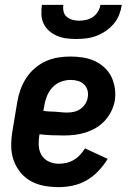

<svg xmlns="http://www.w3.org/2000/svg" viewBox="-20 -760 540 788"><path d="M221 8Q190 8 160.5 2.5Q131 -3 106 -17Q81 -31 63 -53.5Q45 -76 35.5 -103.5Q26 -131 26 -161.5Q26 -192 31 -222L51 -342Q55 -367 64 -392Q73 -417 87.5 -439.5Q102 -462 123 -480Q144 -498 168.5 -509Q193 -520 218.5 -524Q244 -528 269 -528Q295 -528 320.5 -524Q346 -520 368 -510Q390 -500 408.5 -483Q427 -466 437.5 -444Q448 -422 451.5 -397Q455 -372 451 -346Q447 -324 436.5 -303Q426 -282 410 -264.5Q394 -247 373.5 -235Q353 -223 330.5 -216Q308 -209 286 -206.5Q264 -204 242 -204Q216 -204 191.5 -205Q167 -206 142 -209V-207Q138 -185 139 -163Q140 -141 150.5 -123.5Q161 -106 180 -97Q199 -88 221 -88Q237 -88 252.5 -91.5Q268 -95 282.5 -103.5Q297 -112 308.5 -124.5Q320 -137 329 -151L422 -108Q406 -82 384.5 -59Q363 -36 336.5 -20.5Q310 -5 280 1.5Q250 8 221 8ZM255 -298Q269 -298 283 -301Q297 -304 309.5 -312.5Q322 -321 330 -333.5Q338 -346 340 -360Q343 -375 339 -389.5Q335 -404 324.5 -414Q314 -424 299.5 -428Q285 -432 270 -432Q250 -432 230 -424.5Q210 -417 195.5 -401.5Q181 -386 173 -366.5Q165 -347 162 -327L158 -305Q170 -303 182.5 -302.5Q195 -302 207 -301.5Q219 -301 231 -299.5Q243 -298 255 -298ZM293 -600Q273 -600 253 -602.5Q233 -605 215 -612.5Q197 -620 182.5 -632.5Q168 -645 159.5 -662Q151 -679 150 -699.5Q149 -720 152 -740H240Q238 -726 241 -712.5Q244 -699 254.5 -690.5Q265 -682 278 -678.5Q291 -675 305 -675Q319 -675 334 -678.5Q349 -682 361.5 -690.5Q374 -699 382 -712.5Q390 -726 392 -740H480Q477 -720 469 -699.5Q461 -679 446.5 -662Q432 -645 413.5 -632.5Q395 -620 375 -612.5Q355 -605 334 -602.5Q313 -600 293 -600Z"/></svg>

Font: Iosevka Curly
Style: Bold Italic
Weight: 700
Italic angle: -9°
Monospace: yes
Designer: Belleve Invis
Foundry: Belleve Invis
Version: Version 22.1.2; ttfautohint (v1.8.4)